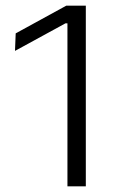

<svg xmlns="http://www.w3.org/2000/svg" viewBox="-20 -659 415 679"><path d="M218.5 0V-576.5H211.5L33 -479L35.5 -541L214.5 -639H283.5V0Z"/></svg>

Font: Anek Gujarati SemiExpanded Light
Style: Regular
Weight: 300
Width: 6
Designer: Mrunmayee Ghaisas (Gujarati), Yesha Goshar (Latin)
Foundry: Ek Type
Version: Version 1.003